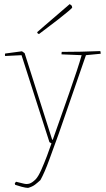

<svg xmlns="http://www.w3.org/2000/svg" viewBox="-20 -704 515 936"><path d="M54 197 52 190 58 182Q80 187 95 191Q110 195 123.5 191Q137 187 154 170Q167 156 181 124.5Q195 93 208.5 57.5Q222 22 231 -5L221 -11L85 -435L5 -431Q3 -437 5 -443L87 -454L100 -445L234 -24L237 -22Q255 -73 276 -132.5Q297 -192 317.5 -250.5Q338 -309 354 -357.5Q370 -406 378 -435L280 -439Q280 -441 280 -444.5Q280 -448 281 -451Q331 -451 375.5 -452Q420 -453 469 -455Q471 -447 471 -442L399 -435Q366 -340 333 -244.5Q300 -149 267 -54Q242 15 219.5 76.5Q197 138 177 174Q164 186 151 196Q138 206 117 212Q106 212 85.5 206.5Q65 201 54 197ZM164 -541 161 -547 200 -581 314 -679 320 -684Q322 -683 324.5 -680.5Q327 -678 330 -676L332 -667Q332 -665 313 -649Q294 -633 266 -611Q238 -589 211 -569Q184 -549 170 -538Z"/></svg>

Font: Labrada Thin
Style: Regular
Weight: 100
Designer: Mercedes Jáuregui
Foundry: Omnibus-Type Team
Version: Version 1.000; ttfautohint (v1.8.4.7-5d5b)